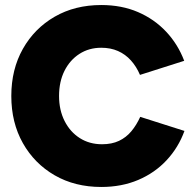

<svg xmlns="http://www.w3.org/2000/svg" viewBox="-20 -732 769 764"><path d="M383 12Q278 12 197.5 -34.5Q117 -81 71 -162.5Q25 -244 25 -350Q25 -456 71 -537.5Q117 -619 197.5 -665.5Q278 -712 383 -712Q464 -712 529 -684Q594 -656 641 -606Q688 -556 713 -490L537 -434Q523 -467 501 -491.5Q479 -516 449.5 -529Q420 -542 383 -542Q334 -542 296 -517.5Q258 -493 236.5 -450Q215 -407 215 -350Q215 -294 237 -250.5Q259 -207 297.5 -182.5Q336 -158 386 -158Q425 -158 453.5 -171.5Q482 -185 502.5 -209.5Q523 -234 538 -267L714 -211Q690 -145 643 -94.5Q596 -44 530 -16Q464 12 383 12Z"/></svg>

Font: Figtree Black
Style: Regular
Weight: 900
Designer: Erik Kennedy
Foundry: Erik Kennedy
Version: Version 2.001;gftools[0.9.30]